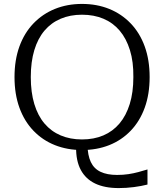

<svg xmlns="http://www.w3.org/2000/svg" viewBox="-20 -748 837 979"><path d="M368 1 426 -10Q427 44 443 78Q459 112 492.5 128Q526 144 577 144Q608 144 634.5 140Q661 136 685 129.5Q709 123 732 116V193Q701 201 662.5 206Q624 211 585 211Q514 211 465.5 188Q417 165 392 118.5Q367 72 368 1ZM398 17Q323 17 260 -8Q197 -33 150.5 -81.5Q104 -130 79 -199Q54 -268 54 -355Q54 -442 79 -511Q104 -580 150.5 -628.5Q197 -677 260 -702.5Q323 -728 398 -728Q474 -728 537 -702.5Q600 -677 646.5 -628.5Q693 -580 718 -511Q743 -442 743 -355Q743 -268 718 -199Q693 -130 646.5 -81.5Q600 -33 537 -8Q474 17 398 17ZM398 -37Q459 -37 507 -57.5Q555 -78 589 -118Q623 -158 641.5 -217.5Q660 -277 660 -355Q661 -433 642.5 -492.5Q624 -552 590 -592Q556 -632 507.5 -652.5Q459 -673 398 -673Q338 -673 289.5 -652.5Q241 -632 207 -592Q173 -552 155 -492.5Q137 -433 137 -355Q137 -277 155 -217.5Q173 -158 207 -118Q241 -78 289.5 -57.5Q338 -37 398 -37Z"/></svg>

Font: Roboto Serif 20pt Light
Style: Regular
Weight: 300
Version: Version 1.008